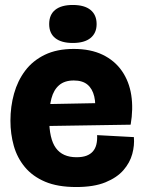

<svg xmlns="http://www.w3.org/2000/svg" viewBox="-20 -739 577 773"><path d="M287 14Q212 14 161.5 -7.5Q111 -29 80 -66.5Q49 -104 35.5 -152Q22 -200 22 -253Q22 -310 36.5 -362Q51 -414 81.5 -454.5Q112 -495 160.5 -518.5Q209 -542 277 -542Q345 -542 393.5 -518.5Q442 -495 471 -453Q500 -411 508.5 -356Q517 -301 506 -237L123 -231V-319L382 -324L361 -273Q367 -319 359.5 -350.5Q352 -382 332 -398.5Q312 -415 277 -415Q240 -415 218 -396Q196 -377 187 -342.5Q178 -308 178 -261Q178 -180 205 -143Q232 -106 288 -106Q312 -106 328 -112Q344 -118 354 -129.5Q364 -141 368 -157.5Q372 -174 371 -195L519 -187Q522 -154 512.5 -119Q503 -84 477 -54Q451 -24 404.5 -5Q358 14 287 14ZM273 -566Q227 -566 202.5 -585.5Q178 -605 178 -642Q178 -680 202.5 -699.5Q227 -719 273 -719Q320 -719 344.5 -699Q369 -679 369 -642Q369 -606 344.5 -586Q320 -566 273 -566Z"/></svg>

Font: Bricolage Grotesque 96pt ExtraBold
Style: Regular
Weight: 800
Designer: Mathieu Triay
Foundry: Atelier Triay
Version: Version 1.001;gftools[0.9.33.dev8+g029e19f]